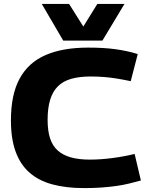

<svg xmlns="http://www.w3.org/2000/svg" viewBox="-20 -954 774 984"><path d="M36 -337Q36 -469 80.5 -551Q125 -633 213 -671.5Q301 -710 431 -710Q473 -710 507 -708Q541 -706 570.5 -702Q600 -698 628.5 -692Q657 -686 686 -677L650 -538Q612 -546 578 -551.5Q544 -557 511 -559.5Q478 -562 445 -562Q387 -562 345 -550Q303 -538 276.5 -511.5Q250 -485 237 -442.5Q224 -400 224 -340Q224 -284 236.5 -245.5Q249 -207 275.5 -183Q302 -159 343 -147.5Q384 -136 440 -136Q496 -136 556.5 -144Q617 -152 670 -165L702 -29Q673 -21 642.5 -13.5Q612 -6 577 -1Q542 4 501 7Q460 10 411 10Q319 10 248.5 -9Q178 -28 131 -69.5Q84 -111 60 -177Q36 -243 36 -337ZM618 -934 505 -746H304L194 -934H334L407 -818L479 -934Z"/></svg>

Font: Georama SemiExpanded
Style: Bold
Weight: 700
Width: 6
Designer: Jean-Baptiste Levee
Foundry: Production Type
Version: Version 1.001